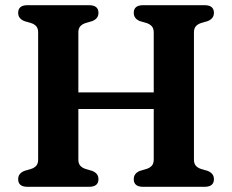

<svg xmlns="http://www.w3.org/2000/svg" viewBox="-20 -720 894 740"><path d="M282 -104.5Q282 -89.5 289.8 -81Q297.5 -72.5 311 -68.5L335 -61.5Q359.5 -52 359.5 -29.5Q359.5 0 323 0H86Q50 0 50 -29.5Q50 -52 74.5 -61.5L98.5 -68.5Q112 -72.5 119.5 -81Q127 -89.5 127 -104.5V-595.5Q127 -610.5 119.5 -619Q112 -627.5 98.5 -631.5L74.5 -638.5Q50 -648 50 -670.5Q50 -700 86 -700H323Q359.5 -700 359.5 -670.5Q359.5 -648 335 -638.5L311 -631.5Q297.5 -627.5 289.8 -619Q282 -610.5 282 -595.5V-364H572.5V-595.5Q572.5 -610.5 564.8 -619Q557 -627.5 544 -631.5L519.5 -638.5Q495.5 -648 495.5 -670.5Q495.5 -700 531.5 -700H768.5Q804.5 -700 804.5 -670.5Q804.5 -648 780 -638.5L756 -631.5Q742.5 -627.5 735 -619Q727.5 -610.5 727.5 -595.5V-104.5Q727.5 -89.5 735 -81Q742.5 -72.5 756 -68.5L780 -61.5Q804.5 -52 804.5 -29.5Q804.5 0 768.5 0H531.5Q495.5 0 495.5 -29.5Q495.5 -52 519.5 -61.5L543.5 -68.5Q557 -72.5 564.8 -81Q572.5 -89.5 572.5 -104.5V-300H282Z"/></svg>

Font: Fraunces 9pt S050 SemiBold
Style: Regular
Weight: 600
Version: Version 1.000; ttfautohint (v1.8.3)